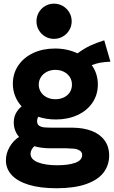

<svg xmlns="http://www.w3.org/2000/svg" viewBox="-20 -794 611 1028"><path d="M11.7 64.5Q11.7 26.9 31.5 -7.3Q51.3 -41.5 82 -61Q53.7 -94.2 53.7 -138.7Q53.7 -167 65.9 -188.7Q78.1 -210.4 95.7 -224.6Q73.2 -249 61 -279.8Q48.8 -310.5 48.8 -345.7Q48.8 -400.4 77.9 -443.4Q106.9 -486.3 158.2 -510.3Q209.5 -534.2 274.4 -534.2Q340.8 -534.2 395 -508.3Q431.2 -534.7 462.9 -549.6Q494.6 -564.5 538.1 -578.1L571.3 -463.9Q535.6 -461.9 514.9 -458Q494.1 -454.1 471.2 -445.3Q503.9 -399.9 503.9 -341.8Q503.9 -287.1 475.3 -244.6Q446.8 -202.1 395.5 -178.2Q344.2 -154.3 279.3 -154.3Q227.5 -154.3 185.1 -168.9Q178.7 -159.2 178.7 -144.5Q178.7 -127.9 190.2 -120.6Q201.7 -113.3 219 -111.8Q236.3 -110.4 270.5 -110.4H369.1Q427.2 -109.9 471.2 -93Q515.1 -76.2 539.8 -42.5Q564.5 -8.8 564.5 39.1Q564 91.8 533.7 130.9Q503.4 169.9 440.4 191.9Q377.4 213.9 282.2 213.9Q195.8 213.9 135 195.6Q74.2 177.2 43 143.6Q11.7 109.9 11.7 64.5ZM365.2 -340.8Q365.2 -363.8 353.8 -381.6Q342.3 -399.4 322 -409.7Q301.8 -419.9 276.4 -419.9Q251 -419.9 230.7 -409.4Q210.4 -398.9 199 -380.9Q187.5 -362.8 187.5 -340.8Q187.5 -318.8 199 -301Q210.4 -283.2 230.7 -272.9Q251 -262.7 276.4 -262.7Q301.8 -262.7 322 -272.5Q342.3 -282.2 353.8 -300Q365.2 -317.9 365.2 -340.8ZM286.1 90.8Q346.7 90.8 383.1 77.6Q419.4 64.5 419.9 36.1Q419.9 20 406.5 12Q393.1 3.9 376.7 2.2Q360.4 0.5 336.9 0H251Q201.7 0 163.6 -11.2Q154.3 -2.4 148.9 8.1Q143.6 18.6 143.6 29.3Q143.6 59.6 183.3 75.2Q223.1 90.8 286.1 90.8ZM175.3 -679.7Q175.3 -706.1 187.7 -727.5Q200.2 -749 221.7 -761.7Q243.2 -774.4 269 -774.4Q294.9 -774.4 316.7 -761.7Q338.4 -749 351.1 -727.5Q363.8 -706.1 363.8 -679.7Q363.8 -654.3 351.1 -632.8Q338.4 -611.3 316.7 -598.6Q294.9 -585.9 269 -585.9Q243.2 -585.9 221.7 -598.6Q200.2 -611.3 187.7 -632.8Q175.3 -654.3 175.3 -679.7Z"/></svg>

Font: Reddit Sans Fudge ExtraBold
Style: Regular
Weight: 800
Designer: Stephen Hutchings
Foundry: Reddit
Version: Version 1.011